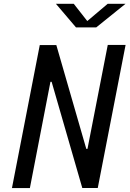

<svg xmlns="http://www.w3.org/2000/svg" viewBox="-20 -960 661 980"><path d="M41 0H132.5L237.5 -542.5H243.5L400 -0.5H479L621 -730.5H530L426.5 -200H420.5L267.5 -730H183ZM265.5 -940.5H356.5L425.5 -852.5L529.5 -940.5H620.5L471 -820H368Z"/></svg>

Font: Monaspace Krypton
Style: Italic
Weight: 400
Italic angle: -11°
Designer: Riley Cran & the Lettermatic Team
Foundry: Lettermatic
Version: Version 1.101 (Monaspace Krypton)